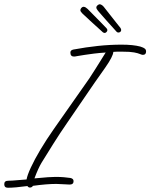

<svg xmlns="http://www.w3.org/2000/svg" viewBox="-68 -858 707 903"><path d="M-31 25Q-48 25 -48 8Q-48 -8 -29 -8Q-12 -8 13 -10.5Q38 -13 57 -14Q60 -33 77 -70Q94 -107 122 -154Q150 -201 185 -251L352 -489Q363 -506 382.5 -536.5Q402 -567 429 -611Q399 -609 374.5 -606Q350 -603 331 -600Q303 -596 294 -594Q285 -592 280 -592Q263 -592 263 -611Q263 -622 277 -625Q336 -636 392.5 -642Q449 -648 504 -648Q558 -648 592 -639Q608 -634 613.5 -629Q619 -624 619 -616Q619 -600 604 -600Q599 -600 590 -604Q581 -608 562.5 -611.5Q544 -615 507 -615Q493 -615 482.5 -615Q472 -615 465 -614Q464 -593 427 -540L377 -469L249 -282Q213 -230 183 -182Q153 -134 127 -92Q112 -67 94 -19Q132 -23 157 -24.5Q182 -26 193 -26Q215 -26 232.5 -24.5Q250 -23 263 -21Q278 -18 278 -6Q278 10 260 10Q248 10 229.5 8.5Q211 7 197 7Q152 7 87 16Q82 24 73 24Q65 24 61 17Q31 21 8 23Q-15 25 -31 25ZM488 -705Q484 -705 480 -709Q452 -740 426.5 -768.5Q401 -797 393 -807Q390 -811 387.5 -815Q385 -819 385 -823Q385 -828 390 -832.5Q395 -837 400 -838Q405 -838 410.5 -834.5Q416 -831 420 -826Q432 -811 447.5 -791Q463 -771 477.5 -753Q492 -735 499 -726Q502 -720 502 -716Q500 -705 488 -705ZM424 -703Q421 -703 416 -706Q385 -734 356.5 -760Q328 -786 319 -795Q310 -804 310 -810Q310 -815 314 -820Q318 -825 323 -826H325Q330 -826 335 -823Q340 -820 344 -816Q357 -803 375 -784.5Q393 -766 409.5 -749.5Q426 -733 433 -725Q437 -721 437 -716Q437 -712 433 -707.5Q429 -703 424 -703Z"/></svg>

Font: Oooh Baby
Style: Regular
Weight: 400
Designer: Robert E. Leuschke
Foundry: Robert E. Leuschke
Version: Version 1.011; ttfautohint (v1.8.3)